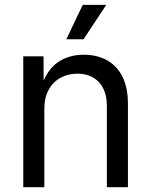

<svg xmlns="http://www.w3.org/2000/svg" viewBox="-20 -781 631 801"><path d="M165 -327.1V0H77.1V-545.9H161.6L162.1 -413.6H149.9Q174.8 -489.3 220.9 -521Q267.1 -552.7 329.1 -552.7Q384.3 -552.7 425.8 -530Q467.3 -507.3 490.5 -461.7Q513.7 -416 513.7 -346.7V0H425.8V-339.4Q425.8 -402.3 392.8 -438Q359.9 -473.6 302.7 -473.6Q263.7 -473.6 232.4 -456.5Q201.2 -439.5 183.1 -406.7Q165 -374 165 -327.1ZM256.8 -617.2 325.2 -760.7H423.3L328.6 -617.2Z"/></svg>

Font: Inter Variable LoSnoCo
Style: Regular
Weight: 400
Designer: Rasmus Andersson
Foundry: rsms
Version: Version 4.000;git-a52131595; featfreeze: case,dlig,ss01,ss02